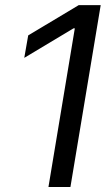

<svg xmlns="http://www.w3.org/2000/svg" viewBox="-20 -748 423 768"><path d="M382.8 -727.5 261.7 0H173.8L279.3 -634.8H274.4L77.1 -516.6L92.8 -606.4L294.9 -727.5Z"/></svg>

Font: Inter Tight
Style: Italic
Weight: 400
Italic angle: -9.39999°
Designer: Rasmus Andersson
Foundry: rsms
Version: Version 3.002